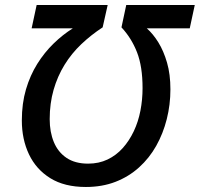

<svg xmlns="http://www.w3.org/2000/svg" viewBox="-20 -734 796 765"><path d="M322 11Q237 11 180.5 -24Q124 -59 95.5 -119Q67 -179 67 -254Q67 -322 83.5 -378Q100 -434 128.5 -479.5Q157 -525 193.5 -560.5Q230 -596 270 -621H106L126 -714H409L389 -625Q343 -595 304 -558Q265 -521 237 -475.5Q209 -430 193.5 -376Q178 -322 178 -259Q178 -208 194.5 -168Q211 -128 245 -105Q279 -82 331 -82Q374 -82 408.5 -98.5Q443 -115 469 -144Q495 -173 513 -211Q531 -249 539.5 -293Q548 -337 548 -383Q548 -469 526 -525.5Q504 -582 464 -625L483 -714H756L736 -621H565Q590 -599 611 -565Q632 -531 645.5 -484.5Q659 -438 659 -378Q659 -317 644.5 -259.5Q630 -202 602.5 -153Q575 -104 534 -67Q493 -30 440 -9.5Q387 11 322 11Z"/></svg>

Font: Noto Sans Display Medium
Style: Italic
Weight: 500
Italic angle: -12°
Designer: Monotype Design Team
Foundry: Monotype Imaging Inc.
Version: Version 2.003